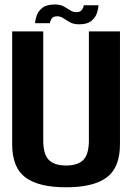

<svg xmlns="http://www.w3.org/2000/svg" viewBox="-20 -812 585 837"><path d="M268 4.5Q148.5 4.5 90.8 -38.5Q33 -81.5 33 -184V-675H168.5V-200Q168.5 -140 192.5 -115.2Q216.5 -90.5 268 -90.5Q319.5 -90.5 343.5 -115.2Q367.5 -140 367.5 -200V-675H503V-184Q503 -81.5 445.2 -38.5Q387.5 4.5 268 4.5ZM325 -706Q301 -706 285.2 -714.8Q269.5 -723.5 256.8 -732.2Q244 -741 229.5 -741Q211.5 -741 204.8 -730.2Q198 -719.5 198 -711H133Q133.5 -725 140 -744.2Q146.5 -763.5 164.8 -778Q183 -792.5 219.5 -792.5Q242.5 -792.5 257.5 -784.2Q272.5 -776 285.2 -767.5Q298 -759 314 -759Q330 -759 337.2 -769.5Q344.5 -780 345 -789H409.5Q409 -775.5 402.8 -755.8Q396.5 -736 378.5 -721Q360.5 -706 325 -706Z"/></svg>

Font: Anybody SemiBold
Style: Regular
Weight: 600
Designer: Tyler Finck
Foundry: Etcetera Type Company
Version: Version 1.010; ttfautohint (v1.8.3) -l 8 -r 50 -G 200 -x 14 